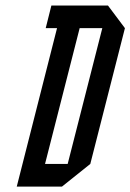

<svg xmlns="http://www.w3.org/2000/svg" viewBox="-20 -687 480 707"><path d="M145.8 -83.3H229.2L356.7 -583.3H273.3ZM377.5 -666.7 440 -583.3 312.5 -83.3 208.3 0H41.7L190 -583.3H148.3L169.2 -666.7Z"/></svg>

Font: Yulong
Style: Italic
Weight: 400
Italic angle: -14.25°
Designer: GGBotNet
Foundry: f0n7.com
Version: 1.00